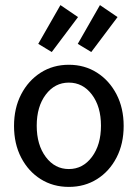

<svg xmlns="http://www.w3.org/2000/svg" viewBox="-20 -724 540 753"><path d="M250 9Q188 9 139.5 -21.5Q91 -52 63 -106Q35 -160 35 -230Q35 -300 63 -354Q91 -408 139.5 -439Q188 -470 250 -470Q312 -470 360.5 -439Q409 -408 437 -354Q465 -300 465 -230Q465 -160 437 -106Q409 -52 360.5 -21.5Q312 9 250 9ZM250 -61Q305 -61 340.5 -108.5Q376 -156 376 -231Q376 -306 340.5 -353Q305 -400 250 -400Q195 -400 159.5 -353Q124 -306 124 -231Q124 -156 159.5 -108.5Q195 -61 250 -61ZM338 -520 285 -552 372 -704 441 -657ZM183 -520 130 -552 217 -704 286 -657Z"/></svg>

Font: Inconsolata Medium
Style: Regular
Weight: 500
Monospace: yes
Designer: Raph Levien, Cyreal, Brenton Simpson
Foundry: Raph Levien, Cyreal, Google
Version: Version 3.001; ttfautohint (v1.8.2.53-6de2)